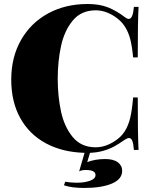

<svg xmlns="http://www.w3.org/2000/svg" viewBox="-20 -742 757 950"><path d="M665.5 0H642.6Q640.1 -31.2 634.5 -45.2Q628.9 -59.1 618.2 -59.1Q610.4 -59.1 597.7 -50.8Q569.3 -30.8 545.7 -17.8Q522 -4.9 491.9 3.9Q461.9 12.7 425.3 14.2L411.6 60.1Q451.2 44.9 500.5 44.9Q541.5 44.9 563 61Q584.5 77.1 584.5 103Q584.5 145 533.2 166.5Q481.9 188 396.5 188Q335 188 296.4 174.8L302.7 157.2Q329.6 162.1 360.8 162.1Q397.9 162.1 425.3 152.3Q452.6 142.6 452.6 124Q452.6 99.1 404.8 99.1Q383.8 99.1 371.6 106L398.4 14.2Q289.1 11.2 207.3 -32.7Q125.5 -76.7 80.6 -157.2Q35.6 -237.8 35.6 -348.1Q35.6 -458.5 83.7 -543.5Q131.8 -628.4 217.5 -675.3Q303.2 -722.2 413.6 -722.2Q473.1 -722.2 515.4 -705.1Q557.6 -688 597.7 -657.2Q608.9 -648.4 617.2 -648.4Q637.7 -648.4 642.6 -708H665.5Q661.6 -637.2 661.6 -458H638.7Q633.8 -511.2 624.8 -547.1Q615.7 -583 597.2 -611.6Q578.6 -640.1 546.4 -661.1Q500.5 -690.9 453.6 -690.9Q381.8 -690.9 340.1 -640.4Q298.3 -589.8 282 -514.2Q265.6 -438.5 265.6 -352.1Q265.6 -265.6 282 -189.9Q298.3 -114.3 340.1 -63.7Q381.8 -13.2 453.6 -13.2Q500.5 -13.2 546.4 -43Q578.6 -63 597.2 -92.3Q615.7 -121.6 624.8 -160.9Q633.8 -200.2 638.7 -259.8H661.6Q661.6 -73.7 665.5 0Z"/></svg>

Font: TypoPRO Playfair Display SC
Style: Regular
Weight: 900
Designer: Claus Eggers Sørensen
Foundry: Claus Eggers Sørensen
Version: Version 1.004;PS 001.004;hotconv 1.0.70;makeotf.lib2.5.58329